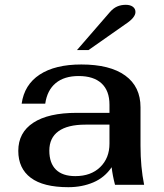

<svg xmlns="http://www.w3.org/2000/svg" viewBox="-20 -768 680 798"><path d="M56 -141Q56 -217 118.5 -258Q181 -299 299 -299H435V-333Q435 -391 402 -421.5Q369 -452 307 -452Q247 -452 211.5 -422.5Q176 -393 168 -337H70Q81 -416 145 -458Q209 -500 318 -500Q437 -500 500.5 -454Q564 -408 564 -322V-162Q564 -74 579 0H458Q448 -38 444 -73Q415 -30 368 -10Q321 10 264 10Q160 10 108 -29Q56 -68 56 -141ZM435 -171V-250H335Q261 -250 223 -222.5Q185 -195 185 -142Q185 -90 212.5 -63Q240 -36 293 -36Q358 -36 396.5 -73.5Q435 -111 435 -171ZM437 -718Q451 -734 467 -741Q483 -748 503 -748Q521 -748 532 -740Q543 -732 543 -718Q543 -695 502 -668L348 -560H300Z"/></svg>

Font: Fahkwang SemiBold
Style: Regular
Weight: 600
Designer: Suppakit Chalermlarp | Katatrad Co.,Ltd.
Foundry: Cadson Demak Co.,Ltd.
Version: Version 1.000; ttfautohint (v1.6)